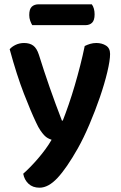

<svg xmlns="http://www.w3.org/2000/svg" viewBox="-20 -684 561 893"><path d="M148 -114Q124 -164 91 -249Q58 -334 25 -455Q35 -467 53 -475.5Q71 -484 92 -484Q118 -484 134.5 -472Q151 -460 161 -429Q208 -278 268 -123H272Q285 -156 299.5 -198Q314 -240 327.5 -286Q341 -332 353 -379Q365 -426 374 -470Q386 -476 399.5 -480Q413 -484 428 -484Q454 -484 473 -472Q492 -460 492 -433Q492 -403 479 -348.5Q466 -294 444.5 -231.5Q423 -169 396 -105.5Q369 -42 342 6Q290 98 247.5 143.5Q205 189 164 189Q132 189 112.5 170.5Q93 152 88 124Q104 110 122 91.5Q140 73 158 52Q176 31 192 9Q208 -13 220 -34Q211 -37 202.5 -41.5Q194 -46 185.5 -55Q177 -64 167.5 -78Q158 -92 148 -114ZM130 -567Q125 -575 120.5 -587.5Q116 -600 116 -614Q116 -642 128 -653Q140 -664 160 -664H407Q420 -646 420 -617Q420 -590 408.5 -578.5Q397 -567 377 -567Z"/></svg>

Font: Baloo Bhaina 2 SemiBold
Style: Regular
Weight: 600
Designer: Yesha Goshar, Manish Minz, Shuchita Grover and Ek Type
Foundry: Ek Type
Version: Version 1.640;hotconv 1.0.111;makeotfexe 2.5.65597; ttfautoh